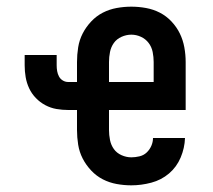

<svg xmlns="http://www.w3.org/2000/svg" viewBox="-20 -548 640 576"><path d="M374 8Q352 8 330 4Q308 0 288.5 -10Q269 -20 253.5 -36.5Q238 -53 228 -72.5Q218 -92 214.5 -114Q211 -136 211 -158V-218H185Q167 -218 149.5 -221Q132 -224 116 -232.5Q100 -241 87.5 -254Q75 -267 67.5 -283Q60 -299 57 -316.5Q54 -334 54 -352V-383H150V-352Q150 -343 151.5 -334.5Q153 -326 157 -318.5Q161 -311 168.5 -306.5Q176 -302 185 -302H211V-362Q211 -384 214.5 -406Q218 -428 228 -447.5Q238 -467 253.5 -483.5Q269 -500 288.5 -510Q308 -520 330 -524Q352 -528 374 -528Q396 -528 418 -524Q440 -520 459.5 -510Q479 -500 494.5 -483.5Q510 -467 519.5 -447.5Q529 -428 533 -406Q537 -384 537 -362V-218H307V-158Q307 -143 310 -128Q313 -113 321.5 -101Q330 -89 344.5 -82.5Q359 -76 374 -76Q386 -76 398.5 -79Q411 -82 420 -90.5Q429 -99 434 -110.5Q439 -122 439 -134H535Q534 -104 522 -75.5Q510 -47 487 -27.5Q464 -8 434 0Q404 8 374 8ZM307 -302H441V-362Q441 -377 438 -392Q435 -407 426 -419Q417 -431 403 -437.5Q389 -444 374 -444Q359 -444 344.5 -437.5Q330 -431 321.5 -419Q313 -407 310 -392Q307 -377 307 -362Z"/></svg>

Font: Iosevka Fixed Medium Extended
Style: Regular
Weight: 500
Width: 7
Monospace: yes
Designer: Belleve Invis
Foundry: Belleve Invis
Version: Version 24.1.1; ttfautohint (v1.8.4)